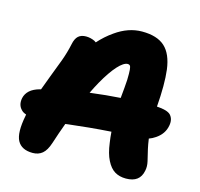

<svg xmlns="http://www.w3.org/2000/svg" viewBox="-105 -824 989 948"><g transform="rotate(15 390.0 -350.0)"><path d="M617 11Q584 11 560 -3.5Q536 -18 519 -52Q502 -85 495 -139Q491 -165 489 -194Q430 -190 377 -185Q323 -179 275 -174Q267 -173 259 -172Q240 -121 222 -65Q209 -25 189 -8.5Q169 8 140 8Q83 8 62 -30.5Q41 -69 59 -160Q60 -163 60 -167Q44 -172 35 -182Q13 -204 20 -240Q25 -263 43 -279.5Q61 -296 94 -305Q97 -306 99 -306Q113 -345 127 -381Q146 -429 162 -473Q178 -517 187 -560Q193 -590 207.5 -603Q222 -616 247 -616Q269 -616 291 -606Q296 -603 300 -600Q333 -637 372 -664Q438 -711 508 -711Q585 -711 624.5 -675Q664 -639 674 -561Q683 -488 674 -372Q726 -369 744 -352Q764 -331 757 -296Q749 -253 709 -226Q693 -215 676 -209Q680 -180 685 -158L699 -99Q705 -73 700 -51Q694 -20 673.5 -4.5Q653 11 617 11ZM490 -367Q496 -426 498 -461Q499 -497 497.5 -513Q496 -529 492 -533.5Q488 -538 481 -538Q460 -538 430 -505Q400 -472 365 -410Q350 -383 335 -352Q340 -352 345 -353Q414 -362 490 -367Z"/></g></svg>

Font: Shantell Sans Light ExtraBold
Style: Italic
Weight: 800
Italic angle: -11°
Version: Version 1.008;[ac192a2d6]